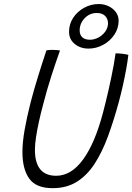

<svg xmlns="http://www.w3.org/2000/svg" viewBox="-20 -936 672 976"><path d="M248 20.5Q163 20.5 128.5 -28.2Q94 -77 94 -163Q94 -212.5 105.2 -276.2Q116.5 -340 135 -413Q151.5 -476.5 172.5 -544.5Q193.5 -612.5 216 -680Q223 -681.5 231.2 -682Q239.5 -682.5 247 -682.5Q259.5 -682.5 269.2 -681.5Q279 -680.5 285 -679.5Q264 -621 241 -549.5Q218 -478 200 -407.5Q187.5 -361.5 178 -318Q168.5 -274.5 163 -238Q157.5 -201.5 157.5 -174.5Q157.5 -42.5 265.5 -42.5Q342 -42.5 402.2 -125Q462.5 -207.5 503.5 -363Q509.5 -386.5 517 -416.2Q524.5 -446 531.8 -478.5Q539 -511 546 -544.2Q553 -577.5 558.5 -608.2Q564 -639 567.5 -665Q576 -665 585.2 -664.2Q594.5 -663.5 603.5 -662.5Q612.5 -661.5 620 -660Q627.5 -658.5 632.5 -657Q629 -626.5 621.8 -586.2Q614.5 -546 604.8 -502.2Q595 -458.5 584 -417.5Q557.5 -320.5 527.8 -240.2Q498 -160 459.8 -101.8Q421.5 -43.5 369.8 -11.5Q318 20.5 248 20.5ZM430 -689Q388.5 -689 359.8 -712.5Q331 -736 331 -774.5Q331 -813.5 352 -845.5Q373 -877.5 407.8 -896.5Q442.5 -915.5 481.5 -915.5Q509.5 -915.5 532.5 -904.2Q555.5 -893 569.2 -874Q583 -855 583 -831Q583 -792 561.2 -759.5Q539.5 -727 504.2 -708Q469 -689 430 -689ZM437.5 -734Q459.5 -734 480.8 -745.5Q502 -757 515.5 -776.2Q529 -795.5 529 -817.5Q529 -840.5 514.2 -855.2Q499.5 -870 472 -870Q435.5 -870 410.2 -843.2Q385 -816.5 385 -781.5Q385 -758.5 398.5 -746.2Q412 -734 437.5 -734Z"/></svg>

Font: Grandstander Thin ExtraLight
Style: Italic
Weight: 250
Italic angle: -15°
Version: Version 1.200